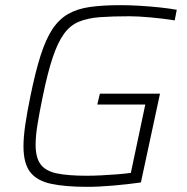

<svg xmlns="http://www.w3.org/2000/svg" viewBox="-20 -716 724 744"><path d="M318 8Q234 8 179 -3.5Q124 -15 97.5 -48.5Q71 -82 71 -149Q71 -185 78 -233Q85 -281 98 -344Q117 -437 137 -500Q157 -563 182.5 -602Q208 -641 243.5 -661.5Q279 -682 328.5 -689Q378 -696 447 -696Q483 -696 523.5 -693.5Q564 -691 601.5 -687Q639 -683 665 -678L657 -637Q614 -644 564 -648.5Q514 -653 482 -653Q415 -653 367.5 -649.5Q320 -646 286 -632Q252 -618 228 -585Q204 -552 184.5 -494Q165 -436 146 -344Q133 -281 125.5 -235Q118 -189 118 -155Q118 -105 137.5 -79Q157 -53 200.5 -44Q244 -35 317 -35Q340 -35 371.5 -36.5Q403 -38 434 -40.5Q465 -43 487 -46L543 -311H357L367 -353H600L526 -9Q477 -2 420 3Q363 8 318 8Z"/></svg>

Font: Saira ExtraLight
Style: Italic
Weight: 200
Italic angle: -12°
Designer: Hector Gatti with collaboration of the Omnibus-Type team
Foundry: Omnibus-Type
Version: Version 1.100; ttfautohint (v1.8.3)